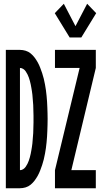

<svg xmlns="http://www.w3.org/2000/svg" viewBox="-20 -1000 540 1020"><path d="M412 -801H350L271 -930L319 -980L381 -861L443 -980L491 -930ZM272 0V-96L403 -639H272V-735H489V-639L359 -96H489V0ZM11 0V-735H86Q101 -735 116 -730.5Q131 -726 143 -716Q155 -706 164 -694Q173 -682 180.5 -668.5Q188 -655 193.5 -640.5Q199 -626 204 -611.5Q209 -597 212.5 -582Q216 -567 219 -551.5Q222 -536 224 -521Q226 -506 227.5 -490.5Q229 -475 230 -460Q231 -445 231.5 -429.5Q232 -414 232.5 -398.5Q233 -383 233 -368Q233 -352 232.5 -336.5Q232 -321 231.5 -305.5Q231 -290 230 -275Q229 -260 227.5 -244.5Q226 -229 224 -214Q222 -199 219 -183.5Q216 -168 212.5 -153Q209 -138 204 -123.5Q199 -109 193.5 -94.5Q188 -80 180.5 -66.5Q173 -53 164 -41Q155 -29 143 -19Q131 -9 116 -4.5Q101 0 86 0ZM86 -96Q95 -96 103 -101Q111 -106 116.5 -114Q122 -122 126 -130Q130 -138 133 -146.5Q136 -155 138.5 -164Q141 -173 143 -182.5Q145 -192 146.5 -201Q148 -210 149.5 -219Q151 -228 152 -237.5Q153 -247 153.5 -256Q154 -265 155 -274.5Q156 -284 156.5 -293Q157 -302 157 -311.5Q157 -321 157.5 -330.5Q158 -340 158 -349Q158 -358 158 -368Q158 -377 158 -386Q158 -395 157.5 -404.5Q157 -414 157 -423.5Q157 -433 156.5 -442Q156 -451 155 -460.5Q154 -470 153.5 -479Q153 -488 152 -497.5Q151 -507 149.5 -516Q148 -525 146.5 -534Q145 -543 143 -552.5Q141 -562 138.5 -571Q136 -580 133 -588.5Q130 -597 126 -605Q122 -613 116.5 -621Q111 -629 103 -634Q95 -639 86 -639Z"/></svg>

Font: Iosevka SS08 Regular
Style: Bold
Weight: 700
Monospace: yes
Designer: Belleve Invis
Foundry: Belleve Invis
Version: Version 16.3.4; ttfautohint (v1.8.4)